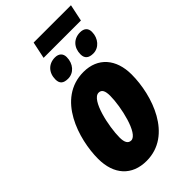

<svg xmlns="http://www.w3.org/2000/svg" viewBox="-264 -936 1022 1022"><g transform="rotate(-45 247.0 -425.5)"><path d="M193 -766H474L494 -861H213ZM207 -595C250 -595 283 -632 283 -682C283 -709 266 -725 237 -725C189 -725 156 -691 156 -640C156 -609 172 -595 207 -595ZM397 -595C439 -595 473 -633 473 -682C473 -710 456 -725 426 -725C378 -725 345 -691 345 -640C345 -610 362 -595 397 -595ZM193 10C386 10 462 -216 462 -372C462 -488 398 -563 290 -563C89 -563 18 -326 18 -181C18 -62 83 10 193 10ZM212 -125C189 -125 179 -145 179 -180C179 -261 214 -428 269 -428C292 -428 301 -409 301 -372C301 -292 264 -125 212 -125Z"/></g></svg>

Font: Noto Sans ExtraCondensed Black
Style: Italic
Weight: 900
Width: 2
Italic angle: -12°
Designer: Monotype Design Team
Foundry: Monotype Imaging Inc.
Version: Version 2.013